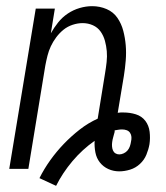

<svg xmlns="http://www.w3.org/2000/svg" viewBox="-20 -548 540 623"><path d="M162 55 108 30Q123 0 143 -28Q163 -56 187 -81Q211 -106 238.5 -127.5Q266 -149 297 -163L321 -311Q324 -329 326 -347Q328 -365 326.5 -382Q325 -399 320.5 -415.5Q316 -432 306.5 -445.5Q297 -459 281.5 -466Q266 -473 248 -473Q232 -473 215.5 -467.5Q199 -462 186 -451.5Q173 -441 162.5 -427Q152 -413 145 -398Q138 -383 134 -367Q130 -351 127 -335L72 0H10L96 -520H158L145 -440Q155 -458 168.5 -475Q182 -492 200 -504Q218 -516 238.5 -522Q259 -528 279 -528Q304 -528 326 -518.5Q348 -509 361 -490Q374 -471 380 -448Q386 -425 388 -401Q390 -377 388 -352Q386 -327 382 -302L362 -182Q367 -183 371.5 -183Q376 -183 381 -183Q402 -183 421 -177Q440 -171 451.5 -156Q463 -141 465.5 -120.5Q468 -100 465 -80Q462 -63 455 -46Q448 -29 434 -16Q420 -3 402 2.5Q384 8 367 8Q348 8 331.5 0.5Q315 -7 304 -21Q293 -35 289.5 -53.5Q286 -72 287 -91Q247 -63 215 -25Q183 13 162 55ZM367 -47Q374 -47 381.5 -50.5Q389 -54 394 -60Q399 -66 401.5 -73.5Q404 -81 405 -88Q407 -96 406.5 -103.5Q406 -111 402 -117Q398 -123 391 -125.5Q384 -128 376 -128Q370 -128 364 -127Q358 -126 352 -125V-120Q350 -112 347.5 -103.5Q345 -95 344 -87Q343 -80 343.5 -73Q344 -66 346.5 -60Q349 -54 354.5 -50.5Q360 -47 367 -47Z"/></svg>

Font: Iosevka SS18 Light
Style: Italic
Weight: 300
Italic angle: -9°
Monospace: yes
Designer: Belleve Invis
Foundry: Belleve Invis
Version: Version 25.1.1; ttfautohint (v1.8.4)